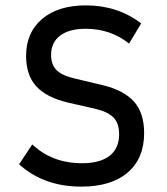

<svg xmlns="http://www.w3.org/2000/svg" viewBox="-20 -682 620 714"><path d="M282 12Q143 12 51 -71L100 -145Q174 -75 285 -75Q352 -75 387.5 -102.5Q423 -130 423 -183Q423 -223 402.5 -244.5Q382 -266 336 -277L231 -301Q152 -320 114.5 -361.5Q77 -403 77 -474Q77 -561 136.5 -611.5Q196 -662 300 -662Q417 -662 505 -595L460 -520Q391 -575 299 -575Q237 -575 203.5 -549.5Q170 -524 170 -478Q170 -441 190.5 -421Q211 -401 258 -390L363 -365Q441 -346 478.5 -304Q516 -262 516 -187Q516 -93 455 -40.5Q394 12 282 12Z"/></svg>

Font: Sometype Mono Medium
Style: Regular
Weight: 500
Monospace: yes
Designer: Ryoichi Tsunekawa
Foundry: Dharma Type
Version: Version 1.000; ttfautohint (v1.8.3)